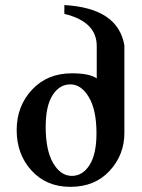

<svg xmlns="http://www.w3.org/2000/svg" viewBox="-20 -723 557 753"><path d="M261.7 -33.2Q304.2 -33.2 331.3 -75.9Q358.4 -118.7 358.4 -200.2Q358.4 -291.5 328.6 -341.8Q298.8 -392.1 255.9 -392.1Q213.4 -392.1 186.3 -349.9Q159.2 -307.6 159.2 -225.6Q159.2 -133.3 188.5 -83.3Q217.8 -33.2 261.7 -33.2ZM255.9 9.8Q162.1 9.8 103.8 -54Q45.4 -117.7 45.4 -212.9Q45.4 -306.6 105.5 -371.1Q165.5 -435.5 261.7 -435.5Q331.5 -435.5 359.4 -415.5V-542.5Q359.4 -638.2 232.4 -668.5V-703.1Q442.9 -691.4 467.8 -544.9V-201.7Q467.8 -115.7 409.9 -53Q352.1 9.8 255.9 9.8Z"/></svg>

Font: Kelvinch
Style: Bold
Weight: 700
Designer: Paul James Miller
Foundry: High-Logic / Made with FontCreator
Version: Version 3.501;March 28, 2021;FontCreator 13.0.0.2683 64-bit